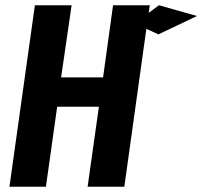

<svg xmlns="http://www.w3.org/2000/svg" viewBox="-20 -712 771 732"><path d="M584 -581 538 -602 454 0H314L357 -305H198L155 0H16L113 -692H253L213 -417H373L411 -692H551L547 -663L586 -692L731 -651Z"/></svg>

Font: Fira Sans Compressed SemiBold
Style: Italic
Weight: 600
Width: 1
Italic angle: -8°
Designer: bBox Type GmbH & Carrois Corporate GbR & Edenspiekermann AG
Foundry: bBox Type GmbH & Carrois Corporate GbR & Edenspiekermann AG
Version: Version 4.301